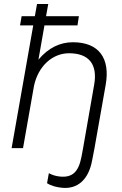

<svg xmlns="http://www.w3.org/2000/svg" viewBox="-20 -740 611 959"><path d="M88 -659 80 -613H146L38 0H95L150 -312C171 -409 241 -474 325 -474C424 -474 469 -419 450 -315L395 0L387 43C372 122 339 147 281 142C259 140 240 134 224 125L215 175C236 189 267 196 291 198C366 205 422 159 440 62L452 0L508 -317C531 -448 475 -529 344 -529C280 -529 221 -501 172 -442L202 -613H367L374 -659H210L221 -720H165L154 -659Z"/></svg>

Font: Fixel Text 20240404 Light
Style: Italic
Weight: 300
Width: 4
Italic angle: -10°
Designer: AlfaBravo + MacPaw
Foundry: Kyrylo Tkachov, Marchela Mozhyna, Serhii Makarenko, Maria Weinstein, Zakhar Kryvoshyya
Version: Version 1.211;Glyphs 3.2 (3225)